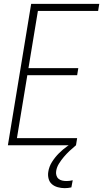

<svg xmlns="http://www.w3.org/2000/svg" viewBox="-20 -755 540 998"><path d="M21 0 142 -735H496L490 -698H177L128 -401H387L381 -364H122L68 -37H381L375 0ZM316 223Q298 223 280 218Q262 213 249.5 202Q237 191 232.5 173.5Q228 156 231 138Q235 111 250.5 86.5Q266 62 286.5 41.5Q307 21 330.5 4.5Q354 -12 379 -26L375 0Q358 14 342 29Q326 44 312 60.5Q298 77 286.5 95.5Q275 114 272 134Q270 145 273 156Q276 167 284 174Q292 181 303 183.5Q314 186 326 186Q333 186 341 185Q349 184 358 182L351 219Q342 221 333.5 222Q325 223 316 223Z"/></svg>

Font: Iosevka SS18 Extralight
Style: Italic
Weight: 200
Italic angle: -9°
Monospace: yes
Designer: Belleve Invis
Foundry: Belleve Invis
Version: Version 25.1.1; ttfautohint (v1.8.4)